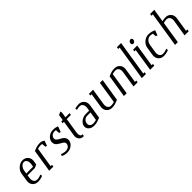

<svg xmlns="http://www.w3.org/2000/svg" viewBox="252 -1689 2802 2802"><g transform="rotate(-45 1653.5 -288.0)"><path d="M62.5 -107.4Q62.5 -117.7 64 -127.9L84 -255.9Q92.3 -307.6 136.2 -345.7Q180.2 -383.8 231.9 -383.8Q279.3 -383.8 310.1 -353Q340.8 -322.3 340.8 -276.4Q340.8 -269.5 338.9 -255.9L330.1 -199.2L279.8 -175.8H128.9L121.1 -127.9Q119.6 -117.7 119.6 -108.4Q119.6 -75.2 136.7 -53.7Q153.8 -32.2 183.1 -32.2Q224.6 -32.2 270 -50.8L272.9 -21Q222.7 0 170.9 0Q123.5 0 93 -30.5Q62.5 -61 62.5 -107.4ZM133.8 -208H273.9L282.2 -255.9Q283.7 -266.1 283.7 -275.9Q283.7 -308.6 268.1 -330.3Q252.4 -352.1 227.1 -352.1Q197.3 -352.1 172.6 -324.2Q147.9 -296.4 141.1 -255.9Z M398.9 0 454.6 -351.1Q497.1 -369.6 524.7 -376.7Q552.2 -383.8 586.9 -383.8Q631.8 -383.8 661.6 -356.9L632.8 -279.8L606.9 -288.1L603 -346.2Q591.3 -352.1 574.7 -352.1Q543.9 -352.1 509.8 -341.8L460.9 -32.2H489.7L484.9 0Z M680.7 -21 692.9 -50.8Q731.9 -32.2 773.9 -32.2Q808.6 -32.2 831.1 -50Q853.5 -67.9 857.9 -96.2Q858.4 -98.6 858.4 -103.5Q858.4 -118.7 848.1 -131.1Q837.9 -143.6 822.5 -151.9Q807.1 -160.2 789.3 -170.9Q771.5 -181.6 756.1 -192.4Q740.7 -203.1 730.5 -221.2Q720.2 -239.3 720.2 -261.7Q720.2 -270.5 721.7 -279.8Q728.5 -323.2 768.3 -353.5Q808.1 -383.8 859.9 -383.8Q913.1 -383.8 948.7 -366.2L917 -279.8L890.6 -288.1L886.7 -350.1Q878.9 -352.1 861.8 -352.1Q828.1 -352.1 806.2 -334.2Q784.2 -316.4 779.8 -288.1Q779.3 -285.6 779.3 -280.3Q779.3 -262.7 793.5 -248.5Q807.6 -234.4 828.1 -223.6Q848.6 -212.9 868.9 -200.9Q889.2 -189 903.3 -168.7Q917.5 -148.4 917.5 -122.1Q917.5 -113.8 916 -104Q909.2 -60.5 868.7 -30.3Q828.1 0 775.9 0Q723.1 0 680.7 -21Z M1016.6 -91.8Q1016.6 -98.1 1018.6 -111.8L1056.2 -352.1H1027.3L1032.2 -383.8H1061.5L1075.2 -473.1L1125.5 -496.1L1131.3 -466.8L1118.2 -383.8H1204.6L1199.2 -352.1H1113.3L1075.2 -111.8Q1073.7 -103.5 1073.7 -88.4Q1073.7 -63.5 1082.3 -47.9Q1090.8 -32.2 1105.5 -32.2H1120.6L1114.3 0H1100.6Q1064 0 1040.3 -26.1Q1016.6 -52.2 1016.6 -91.8Z M1217.3 -90.3Q1217.3 -95.2 1218.3 -104Q1225.1 -146 1267.3 -177Q1309.6 -208 1361.3 -208H1431.2L1439.5 -255.9Q1440.9 -266.1 1440.9 -275.4Q1440.9 -308.6 1423.8 -330.3Q1406.7 -352.1 1377.4 -352.1Q1347.2 -352.1 1312.5 -341.8L1310.5 -372.1Q1349.6 -383.8 1389.2 -383.8Q1437 -383.8 1467.5 -353Q1498 -322.3 1498 -276.4Q1498 -266.1 1496.6 -255.9L1461.4 -33.2Q1418.5 -14.6 1390.6 -7.3Q1362.8 0 1328.1 0Q1280.3 0 1248.8 -25.9Q1217.3 -51.8 1217.3 -90.3ZM1274.4 -92.3Q1274.4 -65.4 1292.2 -48.8Q1310.1 -32.2 1341.3 -32.2Q1372.6 -32.2 1405.3 -42L1426.3 -175.8H1356.4Q1326.7 -175.8 1303.2 -155Q1279.8 -134.3 1275.4 -104Q1274.4 -96.2 1274.4 -92.3Z M1589.4 -107.4Q1589.4 -114.3 1591.3 -127.9L1626 -352.1H1598.1L1603 -383.8H1688L1647.9 -127.9Q1646.5 -120.6 1646.5 -106.4Q1646.5 -73.2 1663.3 -52.7Q1680.2 -32.2 1710 -32.2Q1742.7 -32.2 1775.4 -42L1829.1 -383.8H1886.2L1830.1 -33.2Q1786.6 -14.6 1759.8 -7.3Q1732.9 0 1698.2 0Q1650.9 0 1620.1 -30.8Q1589.4 -61.5 1589.4 -107.4Z M1940.9 0 1996.6 -351.1Q2039.1 -369.6 2066.7 -376.7Q2094.2 -383.8 2128.9 -383.8Q2176.3 -383.8 2206.8 -353.3Q2237.3 -322.8 2237.3 -276.4Q2237.3 -266.1 2235.8 -255.9L2200.7 -32.2H2229L2223.6 0H2138.7L2178.7 -255.9Q2180.7 -265.6 2180.7 -277.8Q2180.7 -311 2163.6 -331.5Q2146.5 -352.1 2116.7 -352.1Q2085.9 -352.1 2051.8 -341.8L1998 0Z M2310.5 0 2396.5 -543.9H2367.7L2372.6 -576.2H2458.5L2372.6 -32.2H2400.4L2395.5 0Z M2482.4 0 2537.1 -352.1H2509.3L2514.2 -383.8H2599.1L2544.4 -32.2H2572.3L2567.4 0ZM2551.8 -473.6Q2551.8 -478 2552.2 -480Q2554.2 -495.6 2566.2 -506.8Q2578.1 -518.1 2592.3 -518.1Q2605 -518.1 2612.8 -509Q2620.6 -500 2620.6 -486.3Q2620.6 -481.9 2620.1 -480Q2618.2 -464.4 2606.2 -453.1Q2594.2 -441.9 2580.1 -441.9Q2567.4 -441.9 2559.6 -450.9Q2551.8 -460 2551.8 -473.6Z M2658.7 -107.4Q2658.7 -117.7 2660.2 -127.9L2680.2 -255.9Q2688.5 -309.1 2731.7 -346.4Q2774.9 -383.8 2828.1 -383.8Q2862.3 -383.8 2886.7 -377.7Q2911.1 -371.6 2942.4 -356.9L2913.1 -279.8L2887.2 -288.1L2883.3 -344.2Q2856.4 -352.1 2830.1 -352.1Q2796.4 -352.1 2769.8 -323.7Q2743.2 -295.4 2737.3 -255.9L2717.3 -127.9Q2715.8 -117.7 2715.8 -108.4Q2715.8 -75.2 2732.9 -53.7Q2750 -32.2 2779.3 -32.2Q2821.8 -32.2 2867.2 -50.8L2869.1 -21Q2818.8 0 2767.1 0Q2719.7 0 2689.2 -30.5Q2658.7 -61 2658.7 -107.4Z M2996.1 0 3082 -543.9H3053.2L3058.1 -576.2H3144L3111.8 -374Q3144.5 -383.8 3183.1 -383.8Q3230.5 -383.8 3261 -353.3Q3291.5 -322.8 3291.5 -276.4Q3291.5 -266.1 3290 -255.9L3254.9 -32.2H3283.2L3277.8 0H3192.9L3233.9 -255.9Q3235.8 -270.5 3235.8 -277.3Q3235.8 -310.5 3218.3 -331.3Q3200.7 -352.1 3170.9 -352.1Q3141.1 -352.1 3106.9 -341.8L3053.2 0Z"/></g></svg>

Font: Gawaa
Style: Italic
Weight: 400
Designer: T. Christopher White
Version: Version 1.0